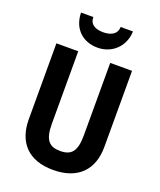

<svg xmlns="http://www.w3.org/2000/svg" viewBox="-169 -1109 965 1157"><g transform="rotate(20 313.5 -530.5)"><path d="M480 -1005H401C400 -954 355 -939 313 -939C267 -939 226 -954 226 -1005H147C149 -900 219 -840 312 -840C403 -840 477 -906 480 -1005ZM556 -292V-780H416V-315C416 -212 384 -178 314 -178C246 -178 211 -208 211 -314V-780H71V-294C71 -143 156 -56 312 -56C473 -56 556 -147 556 -292Z"/></g></svg>

Font: Noto Sans Malayalam UI Condensed
Style: Bold
Weight: 700
Width: 3
Designer: Jelle Bosma - Monotype Design Team
Foundry: Monotype Imaging Inc.
Version: Version 2.104